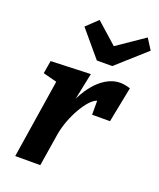

<svg xmlns="http://www.w3.org/2000/svg" viewBox="-150 -916 837 1008"><g transform="rotate(20 268.5 -411.5)"><path d="M363 -342H463L502 -540C502 -540 474 -550 446 -550C326 -550 257 -400 253 -390L284 -540L62 -532L50 -460L127 -440L58 0H198L227 -181C244 -286 315 -407 363 -420ZM347 -719 230 -823 167 -763 289 -618H375L537 -763L499 -823Z"/></g></svg>

Font: Bitter
Style: Bold Italic
Weight: 700
Designer: Sol Matas
Foundry: Sol Matas
Version: Version 1.002